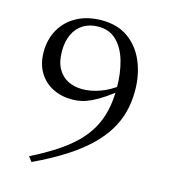

<svg xmlns="http://www.w3.org/2000/svg" viewBox="-108 -780 782 890"><g transform="rotate(15 283.0 -335.5)"><path d="M125.5 24 108 1Q173.5 -32 224 -64.8Q274.5 -97.5 311.5 -133Q348.5 -168.5 372.2 -209.5Q396 -250.5 407.5 -299.2Q419 -348 419 -408Q419 -480.5 402.2 -538.2Q385.5 -596 351.2 -629.2Q317 -662.5 265 -662.5Q222 -662.5 191.5 -643.5Q161 -624.5 145 -590Q129 -555.5 129 -509.5Q129 -458.5 147.2 -426Q165.5 -393.5 196.2 -378.2Q227 -363 265 -363Q285 -363 306.8 -367Q328.5 -371 350.2 -379Q372 -387 393.2 -398.8Q414.5 -410.5 433 -426L457.5 -417Q414.5 -382.5 382 -360.5Q349.5 -338.5 323.5 -326.2Q297.5 -314 275.5 -309.2Q253.5 -304.5 232 -304.5Q179 -304.5 137.5 -325.8Q96 -347 72 -387.5Q48 -428 48 -484Q48 -545.5 75.5 -593.2Q103 -641 153.5 -668Q204 -695 272.5 -695Q348.5 -695 400 -657.5Q451.5 -620 477.8 -557Q504 -494 504 -417.5Q504 -365 491.5 -316.8Q479 -268.5 451.5 -224Q424 -179.5 380 -137.8Q336 -96 272.8 -55.8Q209.5 -15.5 125.5 24Z"/></g></svg>

Font: Newsreader 36pt
Style: Regular
Weight: 400
Designer: Hugues Gentile
Foundry: Production Type
Version: Version 1.003